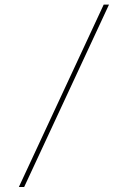

<svg xmlns="http://www.w3.org/2000/svg" viewBox="-20 -750 540 811"><path d="M440.4 -730.5 82 40H59.6L418 -730.5Z"/></svg>

Font: Mgen+ 1mn thin
Style: Regular
Weight: 100
Designer: [Source Han Sans]
Ryoko NISHIZUKA  (kana & ideographs); Paul D. Hunt (Latin, Greek & Cyrillic); Wenlong ZHANG  (bopomofo
Version: Version 1.059.20150602